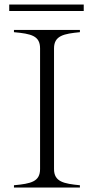

<svg xmlns="http://www.w3.org/2000/svg" viewBox="-20 -833 417 853"><path d="M42 -10V0H335V-10C264 -17 220 -25 220 -82V-618C220 -675 264 -683 335 -690V-700H42V-690C119 -683 158 -674 158 -618V-82C158 -26 118 -17 42 -10ZM21 -813V-784H352V-813Z"/></svg>

Font: Sprat Light
Style: Regular
Weight: 300
Designer: Ethan Nakache
Foundry: Collletttivo
Version: Version 2.000;Glyphs 3.2 (3217)